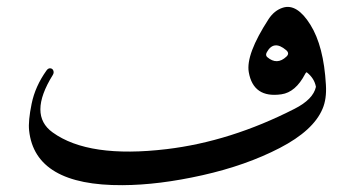

<svg xmlns="http://www.w3.org/2000/svg" viewBox="-20 -526 1024 554"><path d="M796.4 -503.9Q836.9 -516.6 875.5 -454.8Q914.1 -393.1 920.4 -281.2Q922.9 -240.2 910.6 -211.9Q884.3 -149.4 787.4 -99.1Q690.4 -48.8 564.5 -20.5Q438.5 7.8 333.5 8.3Q81.1 9.8 64 -149.4Q61 -176.8 71.3 -226.8Q81.5 -276.9 114.3 -322.8Q119.1 -329.6 125.5 -328.9Q131.8 -328.1 134 -322Q136.2 -315.9 132.3 -309.6Q61 -194.8 131.8 -144Q235.8 -68.8 460.9 -95.7Q645 -117.7 829.6 -211.9Q883.8 -239.3 891.6 -275.4Q887.2 -299.8 865.7 -316.9Q863.8 -318.8 860.4 -312.5Q833 -259.8 792 -253.9Q710.9 -242.2 697.8 -317.9Q689 -369.1 754.9 -470.7Q771.5 -496.1 796.4 -503.9ZM806.6 -362.8Q816.4 -372.1 805.7 -381.3Q770 -411.6 750 -375.5Q745.1 -366.7 751 -361.3Q779.3 -336.9 806.6 -362.8Z"/></svg>

Font: Amiri Quran Colored
Style: Regular
Weight: 400
Designer: Khaled Hosny
Version: Version 000.111